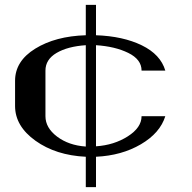

<svg xmlns="http://www.w3.org/2000/svg" viewBox="-20 -728 790 790"><path d="M167 -250Q167 -202.1 214.8 -166Q262.7 -129.9 333 -125V-542Q258.8 -537.1 212.9 -510.3Q167 -483.4 167 -437.5ZM660.2 -437.5H562.5Q562.5 -483.4 507.8 -510.3Q453.1 -537.1 375 -542V-126Q449.2 -130.9 505.9 -167Q562.5 -203.1 562.5 -250H660.2Q638.7 -180.7 559.6 -134.3Q480.5 -87.9 375 -83V42H333V-83Q210 -88.9 126 -148.9Q42 -209 42 -292V-395.5Q42 -476.6 125 -527.8Q208 -579.1 333 -583V-708H375V-583Q486.3 -579.1 563.5 -541.5Q640.6 -503.9 660.2 -437.5Z"/></svg>

Font: okolaks
Style: Bold
Weight: 600
Width: 8
Version: Version 000.6.0